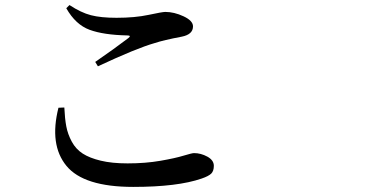

<svg xmlns="http://www.w3.org/2000/svg" viewBox="-20 -733 1540 765"><path d="M212.9 -303.7 236.3 -304.7Q238.3 -260.7 244.1 -229.5Q250 -198.2 266.1 -168.5Q282.2 -138.7 309.6 -121.1Q336.9 -103.5 381.3 -92.8Q425.8 -82 488.3 -82Q559.6 -82 618.7 -92.3Q677.7 -102.5 711.4 -112.8Q745.1 -123 752.9 -123Q780.3 -123 806.2 -108.9Q832 -94.7 832 -72.3Q832 -51.8 821.8 -41.5Q811.5 -31.2 783.2 -21.5Q687.5 11.7 510.7 11.7Q313.5 11.7 244.6 -72.3Q175.8 -156.2 212.9 -303.7ZM370.1 -468.8 359.4 -486.3Q434.6 -538.1 491.2 -581.1Q504.9 -591.8 487.3 -591.8Q392.6 -593.8 336.9 -614.3Q281.2 -634.8 244.1 -700.2L256.8 -712.9Q302.7 -682.6 342.3 -672.4Q381.8 -662.1 444.3 -662.1Q517.6 -662.1 572.3 -673.8Q627 -685.5 638.7 -685.5Q673.8 -685.5 711.4 -668Q749 -650.4 749 -627.9Q749 -595.7 704.1 -586.9Q631.8 -573.2 596.7 -561.5Q524.4 -541 370.1 -468.8Z"/></svg>

Font: Bpmf Zihi Serif SemiBold
Style: SemiBold
Weight: 600
Foundry: But Ko
Version: Version 1.320